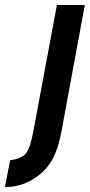

<svg xmlns="http://www.w3.org/2000/svg" viewBox="-61 -572 364 779"><path d="M-41 187 -20 78.1Q26.4 72.3 44.2 50.3Q62 28.3 74.2 -39.1L169.9 -551.8H283.2L188 -37.1Q175.3 31.2 152.6 73Q129.9 114.7 89.8 144Q31.2 187 -41 187Z"/></svg>

Font: Involve SemiBold Oblique
Style: Italic
Weight: 600
Italic angle: -10.5°
Designer: Stefan Peev
Foundry: Context Ltd.
Version: Version 1.001